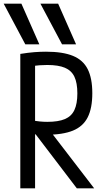

<svg xmlns="http://www.w3.org/2000/svg" viewBox="-40 -1020 560 1040"><path d="M97 -780 -20 -1000H76L173 -780ZM296 -780 179 -1000H275L372 -780ZM70 -728Q114 -735 146.5 -737.5Q179 -740 209 -740Q300 -740 355 -717.5Q410 -695 435 -645.5Q460 -596 460 -515Q460 -434 435 -384.5Q410 -335 355 -312.5Q300 -290 209 -290Q182 -290 156.5 -292Q131 -294 103 -298L129 -368Q155 -364 176 -362Q197 -360 216 -360Q276 -360 311.5 -375Q347 -390 363 -424Q379 -458 379 -514Q379 -571 363 -604.5Q347 -638 311.5 -653Q276 -668 216 -668Q196 -668 174.5 -666.5Q153 -665 126 -660L150 -688V0H70ZM376 0 126 -328H218L470 0Z"/></svg>

Font: M PLUS Code Latin
Style: Regular
Weight: 400
Designer: Coji Morishita
Foundry: UNDERFOREST DESIGN
Version: Version 1.002; ttfautohint (v1.8.3)